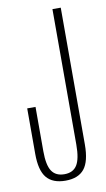

<svg xmlns="http://www.w3.org/2000/svg" viewBox="-80 -716 422 762"><g transform="rotate(-10 131.0 -335.0)"><path d="M121.5 4.5Q70 4.5 45.5 -25Q21 -54.5 21 -121V-304.5H54.5V-126Q54.5 -70 70.5 -45.8Q86.5 -21.5 121.5 -21.5Q156.5 -21.5 172.2 -46.5Q188 -71.5 188 -129V-675H221.5V-124Q221.5 -55.5 197.2 -25.5Q173 4.5 121.5 4.5Z"/></g></svg>

Font: Anybody Condensed ExtraLight
Style: Regular
Weight: 200
Width: 3
Designer: Tyler Finck
Foundry: Etcetera Type Company
Version: Version 1.010; ttfautohint (v1.8.3) -l 8 -r 50 -G 200 -x 14 